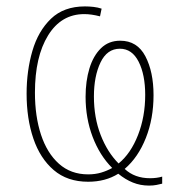

<svg xmlns="http://www.w3.org/2000/svg" viewBox="-20 -557 570 599"><path d="M445 22Q418 22 394.5 12.5Q371 3 349 -15Q309 10 255 10Q190 10 147.5 -26.5Q105 -63 84 -125Q63 -187 63 -265Q63 -336 81 -398Q99 -460 139 -498.5Q179 -537 245 -537Q258 -537 271.5 -535.5Q285 -534 297 -530L292 -506Q265 -513 243 -513Q171 -513 130 -446.5Q89 -380 89 -268Q89 -194 108 -136.5Q127 -79 164 -46Q201 -13 255 -13Q277 -13 295.5 -18.5Q314 -24 330 -33Q291 -72 269 -130Q247 -188 247 -255Q247 -304 259 -343.5Q271 -383 295 -406.5Q319 -430 355 -430Q408 -430 433.5 -381.5Q459 -333 459 -260Q459 -187 435 -126.5Q411 -66 369 -30Q400 -1 448 -1Q469 -1 486 -6V16Q478 18 468 20Q458 22 445 22ZM350 -47Q388 -78 410.5 -135.5Q433 -193 433 -261Q433 -324 412.5 -364.5Q392 -405 354 -405Q314 -405 293.5 -362Q273 -319 273 -256Q273 -190 294 -136Q315 -82 350 -47Z"/></svg>

Font: Noto Sans Mono Condensed Thin
Style: Regular
Weight: 100
Width: 3
Designer: Monotype Design Team
Foundry: Monotype Imaging Inc.
Version: Version 2.014; ttfautohint (v1.8.4.7-5d5b)